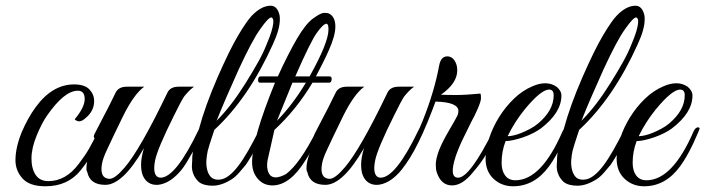

<svg xmlns="http://www.w3.org/2000/svg" viewBox="-20 -647 2465 671"><path d="M241 -230Q276 -272 276 -301Q276 -330 252 -330Q205 -330 145 -244Q127 -219 108 -173Q90 -129 90 -93Q90 -58 104.5 -36Q119 -14 149 -14Q210 -14 255 -74Q278 -104 291 -127Q303 -148 324 -190Q331 -204 336 -201.5Q341 -199 341 -194Q341 -191 327 -161Q314 -133 300.5 -108Q287 -83 262 -52Q217 4 139 4Q83 4 58.5 -23.5Q34 -51 34 -87Q34 -130 55 -183Q66 -209 78.5 -231.5Q91 -254 105 -273Q163 -352 239 -352Q276 -352 292.5 -334.5Q309 -317 309 -294Q309 -260 281 -236Q267 -223 257.5 -223Q248 -223 241 -230Z M282 -58Q282 -101 319 -162Q303 -162 310 -178L328 -213Q345 -245 359 -272.5Q373 -300 384 -323Q394 -344 423 -344H484Q449 -319 411 -243Q393 -206 379 -177Q365 -148 355 -126Q340 -95 336.5 -75Q333 -55 336 -43Q339 -31 347 -26.5Q355 -22 363 -22Q382 -22 416 -62Q470 -125 565 -323Q575 -344 604 -344H658Q647 -336 638.5 -327Q630 -318 623 -309Q612 -292 589 -245Q530 -127 522 -86Q519 -72 519 -60Q519 -27 541 -26Q594 -26 674 -193Q680 -207 686 -204Q692 -201 692 -196Q692 -191 683 -173L665 -138Q658 -123 639 -91Q622 -61 607 -45Q587 -23 567.5 -12.5Q548 -2 530.5 -1Q513 0 499.5 -8.5Q486 -17 479 -34Q473 -49 473 -72Q473 -95 483 -129Q409 -1 348 -1Q294 -1 285 -46Q282 -50 282 -58Z M743 -19Q761 -19 778.5 -32Q796 -45 813 -67.5Q830 -90 848 -121.5Q866 -153 885 -191Q893 -205 900 -202Q905 -197 902 -191L889 -163L875 -133Q873 -129 869 -121Q865 -113 859.5 -103.5Q854 -94 848.5 -85.5Q843 -77 839 -71Q831 -61 816.5 -44.5Q802 -28 789 -20Q754 2 723 2Q692 2 675 -11Q663 -23 658 -33.5Q653 -44 651.5 -54Q650 -64 651 -75Q652 -86 652 -99Q655 -131 664 -161Q669 -176 671.5 -184.5Q674 -193 675 -195Q697 -277 740 -376Q783 -474 812.5 -523.5Q842 -573 859 -591Q893 -627 926 -627Q949 -627 957 -594Q958 -590 958 -579Q958 -545 934 -493Q849 -304 729 -193Q728 -189 720 -165.5Q712 -142 706 -120Q703 -106 701.5 -89Q700 -72 703.5 -56Q707 -40 716 -29.5Q725 -19 743 -19ZM928 -586Q918 -586 890 -546Q862 -508 814 -404Q791 -353 771.5 -308Q752 -263 737 -225Q763 -251 788 -283.5Q813 -316 838 -356Q863 -396 881.5 -429Q900 -462 911 -490Q923 -518 928.5 -536.5Q934 -555 935 -566Q936 -577 933.5 -581.5Q931 -586 928 -586Z M861 -80Q861 -162 941 -358H889Q881 -358 882 -369Q883 -380 891 -380H951Q987 -459 1018 -512Q1049 -565 1075 -583Q1101 -602 1112.5 -602Q1124 -602 1129 -600Q1152 -589 1152 -554Q1152 -522 1129 -471Q1118 -446 1106.5 -423.5Q1095 -401 1084 -380H1132Q1140 -380 1139 -369Q1138 -358 1130 -358H1072Q1016 -264 939 -193L916 -91Q914 -83 913.5 -72.5Q913 -62 915.5 -52Q918 -42 924 -35Q930 -28 942 -27Q959 -27 980 -39Q1028 -75 1086 -190Q1092 -204 1098.5 -201.5Q1105 -199 1099 -184Q1082 -149 1069.5 -124.5Q1057 -100 1047 -86Q993 1 932 1Q901 1 881 -22Q861 -45 861 -80ZM1062 -380Q1128 -498 1128 -544Q1128 -564 1121 -564Q1110 -564 1087 -532Q1065 -501 1012 -380ZM1002 -358 948 -225Q1002 -280 1049 -358Z M1051 -58Q1051 -101 1088 -162Q1072 -162 1079 -178L1097 -213Q1114 -245 1128 -272.5Q1142 -300 1153 -323Q1163 -344 1192 -344H1253Q1218 -319 1180 -243Q1162 -206 1148 -177Q1134 -148 1124 -126Q1109 -95 1105.5 -75Q1102 -55 1105 -43Q1108 -31 1116 -26.5Q1124 -22 1132 -22Q1151 -22 1185 -62Q1239 -125 1334 -323Q1344 -344 1373 -344H1427Q1416 -336 1407.5 -327Q1399 -318 1392 -309Q1381 -292 1358 -245Q1299 -127 1291 -86Q1288 -72 1288 -60Q1288 -27 1310 -26Q1363 -26 1443 -193Q1449 -207 1455 -204Q1461 -201 1461 -196Q1461 -191 1452 -173L1434 -138Q1427 -123 1408 -91Q1391 -61 1376 -45Q1356 -23 1336.5 -12.5Q1317 -2 1299.5 -1Q1282 0 1268.5 -8.5Q1255 -17 1248 -34Q1242 -49 1242 -72Q1242 -95 1252 -129Q1178 -1 1117 -1Q1063 -1 1054 -46Q1051 -50 1051 -58Z M1578 -401Q1578 -356 1521 -316Q1541 -315 1574.5 -315Q1608 -315 1659 -320Q1661 -316 1661 -304Q1661 -298 1657.5 -287.5Q1654 -277 1649 -265.5Q1644 -254 1638 -242Q1632 -230 1627 -221Q1616 -198 1600.5 -167Q1585 -136 1573 -102Q1548 -26 1581 -26Q1622 -26 1705 -193Q1712 -206 1716.5 -203Q1721 -200 1721 -195Q1721 -190 1708 -164Q1695 -138 1680 -110Q1665 -82 1633 -45Q1596 1 1560 1Q1521 1 1506 -46Q1503 -55 1503 -73Q1503 -91 1514 -121Q1526 -152 1551 -194Q1576 -237 1579 -244Q1582 -251 1582 -259Q1582 -290 1502 -292L1490 -260Q1426 -93 1369 -39Q1359 -30 1359 -45Q1359 -46 1361 -52Q1418 -127 1458 -227Q1498 -327 1515 -419Q1521 -450 1543 -450Q1565 -450 1575 -422Q1578 -413 1578 -401Z M1747 -154Q1733 -118 1733 -78Q1733 -50 1745.5 -33.5Q1758 -17 1781 -17Q1872 -17 1946 -188Q1953 -203 1963 -202Q1967 -201 1967 -197Q1967 -195 1944 -144Q1921 -96 1899 -66Q1848 4 1773 4Q1733 4 1705 -22Q1677 -48 1677 -93Q1677 -126 1689.5 -164Q1702 -202 1724 -237.5Q1746 -273 1776 -302Q1806 -331 1842 -346Q1865 -356 1886 -356Q1907 -356 1925 -344Q1942 -330 1942 -313Q1942 -253 1870 -198Q1859 -190 1843.5 -182Q1828 -174 1808 -167Q1769 -154 1747 -154ZM1915 -314Q1915 -334 1899 -334Q1871 -334 1814 -265Q1779 -222 1754 -171Q1763 -171 1776 -174Q1789 -177 1803.5 -183Q1818 -189 1833 -197Q1848 -205 1860 -215Q1915 -261 1915 -314Z M2018 -19Q2036 -19 2053.5 -32Q2071 -45 2088 -67.5Q2105 -90 2123 -121.5Q2141 -153 2160 -191Q2168 -205 2175 -202Q2180 -197 2177 -191L2164 -163L2150 -133Q2148 -129 2144 -121Q2140 -113 2134.5 -103.5Q2129 -94 2123.5 -85.5Q2118 -77 2114 -71Q2106 -61 2091.5 -44.5Q2077 -28 2064 -20Q2029 2 1998 2Q1967 2 1950 -11Q1938 -23 1933 -33.5Q1928 -44 1926.5 -54Q1925 -64 1926 -75Q1927 -86 1927 -99Q1930 -131 1939 -161Q1944 -176 1946.5 -184.5Q1949 -193 1950 -195Q1972 -277 2015 -376Q2058 -474 2087.5 -523.5Q2117 -573 2134 -591Q2168 -627 2201 -627Q2224 -627 2232 -594Q2233 -590 2233 -579Q2233 -545 2209 -493Q2124 -304 2004 -193Q2003 -189 1995 -165.5Q1987 -142 1981 -120Q1978 -106 1976.5 -89Q1975 -72 1978.5 -56Q1982 -40 1991 -29.5Q2000 -19 2018 -19ZM2203 -586Q2193 -586 2165 -546Q2137 -508 2089 -404Q2066 -353 2046.5 -308Q2027 -263 2012 -225Q2038 -251 2063 -283.5Q2088 -316 2113 -356Q2138 -396 2156.5 -429Q2175 -462 2186 -490Q2198 -518 2203.5 -536.5Q2209 -555 2210 -566Q2211 -577 2208.5 -581.5Q2206 -586 2203 -586Z M2205 -154Q2191 -118 2191 -78Q2191 -50 2203.5 -33.5Q2216 -17 2239 -17Q2330 -17 2404 -188Q2411 -203 2421 -202Q2425 -201 2425 -197Q2425 -195 2402 -144Q2379 -96 2357 -66Q2306 4 2231 4Q2191 4 2163 -22Q2135 -48 2135 -93Q2135 -126 2147.5 -164Q2160 -202 2182 -237.5Q2204 -273 2234 -302Q2264 -331 2300 -346Q2323 -356 2344 -356Q2365 -356 2383 -344Q2400 -330 2400 -313Q2400 -253 2328 -198Q2317 -190 2301.5 -182Q2286 -174 2266 -167Q2227 -154 2205 -154ZM2373 -314Q2373 -334 2357 -334Q2329 -334 2272 -265Q2237 -222 2212 -171Q2221 -171 2234 -174Q2247 -177 2261.5 -183Q2276 -189 2291 -197Q2306 -205 2318 -215Q2373 -261 2373 -314Z"/></svg>

Font: #9Slide05 Great Vibes
Style: Regular
Weight: 400
Designer: Robert E. Leuschke
Foundry: Robert E. Leuschke
Version: Version 1.001